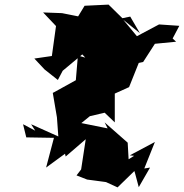

<svg xmlns="http://www.w3.org/2000/svg" viewBox="-20 -644 798 833"><path d="M562 32 538 47 534 -25 434 -113 447 -87 333 -110 282 -92 276 -64 370 -140 434 -155 478 -113V-238L540 -266L582 -371L601 -375L652 -454L744 -463L729 -477L758 -532L670 -538L574 -487L515 -558L587 -500L545 -572L511 -565L451 -624L347 -619L319 -573L249 -587L167 -590L223 -531L205 -401L129 -390L173 -343L231 -297L252 -337L337 -408L350 -394L318 -403L309 -296L215 -244L209 -241L227 -135L233 -52L115 -105L133 -77L80 -105L94 -48L214 -46L180 83L262 23L265 35L352 -40L332 91L312 117L358 135L440 146L490 169L563 98L566 108L582 168L631 83L606 87L652 -28L543 30Z"/></svg>

Font: Hussar Lance
Style: Italic
Weight: 700
Foundry: Cannot Into Space Fonts, PlusOne Fonts
Version: Version 2.27